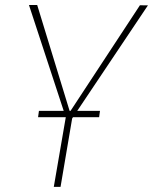

<svg xmlns="http://www.w3.org/2000/svg" viewBox="-20 -731 599 751"><path d="M125.5 -711.4 253.4 -293.5 527.3 -710.4 558.6 -710 262.2 -267.6 216.8 0H190.4L237.3 -272.5L93.3 -711.4ZM371.1 -297.4 367.7 -272.5H128.9L132.3 -297.4Z"/></svg>

Font: Roboto Condensed Thin
Style: Italic
Weight: 250
Italic angle: -12°
Designer: Christian Robertson
Foundry: Google
Version: Version 3.008; 2023